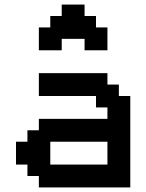

<svg xmlns="http://www.w3.org/2000/svg" viewBox="-20 -820 640 840"><path d="M50 -100H100V-50H150V0H550V-400H500V-450H450V-500H150V-400H400V-350H450V-300H150V-250H100V-200H50ZM200 -100V-200H450V-100ZM150 -600H250V-650H350V-600H450V-700H400V-750H350V-800H250V-750H200V-700H150Z"/></svg>

Font: Matrix Sans Video
Style: Regular
Weight: 400
Designer: Brad Neil
Version: Version 1.100